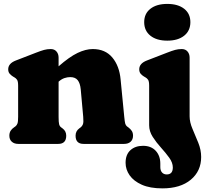

<svg xmlns="http://www.w3.org/2000/svg" viewBox="-20 -754 1078 1006"><path d="M287 -452V-406.5Q343.5 -456 386.2 -476.5Q429 -497 466 -497Q531.5 -497 568.5 -452.8Q605.5 -408.5 612 -337L631 -142Q633.5 -116.5 636 -107Q638.5 -97.5 645 -92L652 -87Q664 -78 670.5 -68Q677 -58 677 -43Q677 -23 664.5 -11.5Q652 0 630 0H418Q376 0 376 -43Q376 -67 395 -81L403 -87Q410.5 -92.5 414.5 -103Q418.5 -113.5 416 -142L403 -286Q400 -317.5 387.2 -333.8Q374.5 -350 348 -350Q333 -350 317.5 -344.8Q302 -339.5 287 -326V-142Q287 -113.5 289.8 -103Q292.5 -92.5 300 -87L308 -81Q327 -67 327 -43Q327 0 285 0H76Q54.5 0 41.8 -11.5Q29 -23 29 -43Q29 -58 35.5 -68.5Q42 -79 54 -87L61 -92Q68 -97.5 71.5 -107Q75 -116.5 75 -142V-305Q75 -327.5 69.5 -335.8Q64 -344 55 -349L48 -353Q37 -360 30 -368.5Q23 -377 23 -391Q23 -421.5 63 -437L169 -478Q194.5 -488 211 -492.5Q227.5 -497 246 -497Q265 -497 276 -484.2Q287 -471.5 287 -452ZM856.5 -541Q800.5 -541 768 -567Q735.5 -593 735.5 -638Q735.5 -682.5 768 -708Q800.5 -733.5 856.5 -733.5Q912.5 -733.5 945 -708Q977.5 -682.5 977.5 -638Q977.5 -593 945 -567Q912.5 -541 856.5 -541ZM973.5 -144.5Q973.5 -113.5 988.8 -78.2Q1004 -43 1019 -5.8Q1034 31.5 1034 68.5Q1034 142.5 979.5 187.8Q925 233 831 233Q766 233 723.2 214Q680.5 195 659.2 164.5Q638 134 638 99Q638 56 663.2 33Q688.5 10 729.5 10Q771.5 10 795.8 36Q820 62 820 103.5V121.5Q820 140 829.2 150Q838.5 160 853.5 160Q885.5 160 885.5 123.5Q885.5 98.5 866.8 72.5Q848 46.5 823.5 19.5Q799 -7.5 780.2 -36.8Q761.5 -66 761.5 -97.5V-305Q761.5 -327.5 756 -335.8Q750.5 -344 741.5 -349L734.5 -353Q723.5 -359.5 716.5 -368.2Q709.5 -377 709.5 -391Q709.5 -421.5 749.5 -437L855.5 -478Q881 -488 897.5 -492.5Q914 -497 932.5 -497Q951.5 -497 962.5 -484.2Q973.5 -471.5 973.5 -452Z"/></svg>

Font: Fraunces 9pt SuperSoft Black
Style: Regular
Weight: 900
Version: Version 1.000;[b76b70a41]